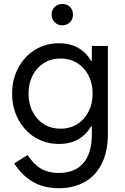

<svg xmlns="http://www.w3.org/2000/svg" viewBox="-20 -739 638 983"><path d="M282.2 -2Q213.9 -2 159.2 -35.6Q104.5 -69.3 73.2 -128.4Q42 -187.5 42 -259.8Q42 -332 73.2 -391.1Q104.5 -450.2 159.2 -483.9Q213.9 -517.6 282.2 -517.6Q345.7 -517.6 391.1 -487.3Q436.5 -457 460.4 -399.4Q484.4 -341.8 484.4 -259.8L434.6 -427.7H497.1V-91.8H434.6L484.4 -259.8Q484.4 -178.7 460.4 -120.6Q436.5 -62.5 391.1 -32.2Q345.7 -2 282.2 -2ZM454.1 -259.8Q454.1 -312.5 433.1 -353Q412.1 -393.6 375 -416.5Q337.9 -439.5 290 -439.5Q242.2 -439.5 205.1 -416.5Q168 -393.6 147 -352.5Q126 -311.5 126 -259.8Q126 -208 147 -167Q168 -126 205.1 -103Q242.2 -80.1 290 -80.1Q337.9 -80.1 375 -103Q412.1 -126 433.1 -167Q454.1 -208 454.1 -259.8ZM52.7 97.7 121.1 54.7Q153.3 103.5 190.9 125Q228.5 146.5 280.3 146.5Q363.3 146.5 406.7 96.2Q450.2 45.9 450.2 -50.8V-118.2L472.7 -252L450.2 -402.3V-503.9H532.2V-50.8Q532.2 35.2 502 97.2Q471.7 159.2 415 191.9Q358.4 224.6 280.3 224.6Q206.1 224.6 149.9 192.9Q93.8 161.1 52.7 97.7ZM244.1 -664.1Q244.1 -679.7 251.5 -692.4Q258.8 -705.1 271 -711.9Q283.2 -718.8 298.8 -718.8Q314.5 -718.8 327.1 -711.9Q339.8 -705.1 346.7 -692.4Q353.5 -679.7 353.5 -664.1Q353.5 -648.4 346.7 -636.2Q339.8 -624 327.1 -616.7Q314.5 -609.4 298.8 -609.4Q283.2 -609.4 271 -616.7Q258.8 -624 251.5 -636.2Q244.1 -648.4 244.1 -664.1Z"/></svg>

Font: Wanted Sans Std Variable
Style: Regular
Weight: 400
Designer: Original Design by Kil Hyung-jin and Kang Hanbin, Wanted Lab, Inc;
Foundry: Wanted Lab, Inc.
Version: Version 1.003;Glyphs 3.2 (3227)